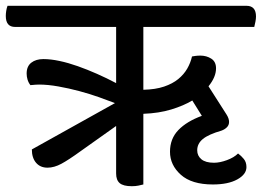

<svg xmlns="http://www.w3.org/2000/svg" viewBox="-51 -632 904 663"><path d="M695 -396Q695 -366 669 -334L731 -237Q740 -223 740 -211Q740 -200 732.5 -192.5Q725 -185 714 -181Q669 -168 649.5 -152Q630 -136 630 -113Q630 -94 644.5 -82Q659 -70 688 -70Q708 -70 732.5 -79Q757 -88 771 -102Q782 -94 791 -83Q800 -72 800 -55Q800 -30 768.5 -12.5Q737 5 684 5Q611 5 573.5 -28.5Q536 -62 536 -108Q536 -153 565 -183Q594 -213 646 -232L613 -285Q583 -267 540.5 -254Q498 -241 444 -239V5Q436 7 426.5 9Q417 11 404 11Q375 11 362.5 0.5Q350 -10 350 -33V-197L226 -109Q186 -80 161 -66.5Q136 -53 113 -53Q88 -53 73.5 -70Q59 -87 59 -116L346 -276Q323 -285 290.5 -296.5Q258 -308 222.5 -317.5Q187 -327 150.5 -333.5Q114 -340 84 -340Q78 -340 71.5 -339.5Q65 -339 54 -338Q47 -347 44 -357.5Q41 -368 41 -378Q41 -403 57 -415.5Q73 -428 99 -428Q124 -428 154.5 -421.5Q185 -415 217.5 -403.5Q250 -392 284 -377Q318 -362 350 -345V-539H1Q-31 -539 -31 -577Q-31 -585 -29.5 -594.5Q-28 -604 -25 -612H800Q833 -612 833 -575Q833 -567 831 -557Q829 -547 827 -539H444V-322Q486 -323 515.5 -333Q545 -343 564.5 -359Q584 -375 595.5 -395Q607 -415 612 -437Q617 -438 624.5 -439Q632 -440 641 -440Q662 -440 678.5 -429.5Q695 -419 695 -396Z"/></svg>

Font: Baloo 2 Medium
Style: Regular
Weight: 500
Designer: Sarang Kulkarni and Ek Type
Foundry: Ek Type
Version: Version 1.640;hotconv 1.0.111;makeotfexe 2.5.65597; ttfautoh